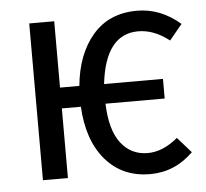

<svg xmlns="http://www.w3.org/2000/svg" viewBox="-44 -585 689 643"><g transform="rotate(-5 300.0 -263.5)"><path d="M434 -60Q485 -60 535 -102L581 -50Q519 11 436 11Q343 11 286.5 -54.5Q230 -120 224 -234H160V0H76V-527H160V-304H225Q235 -410 290 -474Q345 -538 439 -538Q518 -538 584 -481L541 -429Q490 -469 437 -469Q327 -469 308 -303H506V-237H307Q310 -148 344 -104Q378 -60 434 -60Z"/></g></svg>

Font: Fira Mono
Style: Regular
Weight: 400
Designer: Carrois Corporate & Edenspiekermann AG
Foundry: Carrois Corporate GbR & Edenspiekermann AG
Version: Version 3.206;PS 003.206;hotconv 1.0.70;makeotf.lib2.5.58329